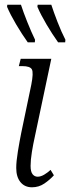

<svg xmlns="http://www.w3.org/2000/svg" viewBox="-20 -786 298 816"><path d="M116 10Q85 10 67 -12Q49 -34 49 -72Q49 -100 56 -142.5Q63 -185 70 -220L113 -426Q123 -477 115.5 -491Q108 -505 75 -505H60L68 -536H198L128 -205Q121 -174 115.5 -140Q110 -106 110 -81Q110 -56 118.5 -45.5Q127 -35 140 -35Q153 -35 167.5 -43.5Q182 -52 195 -64L209 -41Q192 -22 168.5 -6Q145 10 116 10ZM227 -606Q202 -641 177.5 -682.5Q153 -724 139 -757L140 -766H198Q208 -735 224.5 -692.5Q241 -650 258 -617L257 -606ZM98 -606Q73 -641 48.5 -682.5Q24 -724 10 -757L11 -766H69Q79 -735 96 -692.5Q113 -650 129 -617L128 -606Z"/></svg>

Font: Noto Serif ExtraCondensed Light
Style: Italic
Weight: 300
Width: 2
Italic angle: -12°
Designer: Monotype Design Team
Foundry: Monotype Imaging Inc.
Version: Version 2.014; ttfautohint (v1.8.4.7-5d5b)